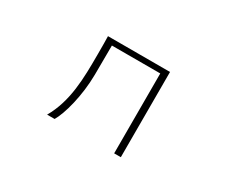

<svg xmlns="http://www.w3.org/2000/svg" viewBox="-88 -733 1176 997"><g transform="rotate(30 500.0 -234.5)"><path d="M251 21H296C327 -31 361 -156 362 -283L363 -458H653V21H693V-490H321C322 -473 322 -427 322 -382C322 -235 320 -99 251 21Z"/></g></svg>

Font: LINE Seed JP_OTF Thin
Style: Regular
Weight: 250
Designer: LY Corporation & Fontrix & Fontworks
Version: Version 1.007